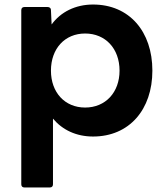

<svg xmlns="http://www.w3.org/2000/svg" viewBox="-20 -555 734 848"><path d="M88 273H200C209 273 214 268 214 259V-31C256 19 317 48 391 48C551 48 653 -71 653 -243C653 -416 551 -535 391 -535C313 -535 248 -502 208 -447L205 -510C205 -520 198 -524 190 -524H88C79 -524 74 -519 74 -510V259C74 268 79 273 88 273ZM205 -243C205 -340 266 -407 356 -407C446 -407 508 -340 508 -243C508 -147 446 -80 356 -80C266 -80 205 -147 205 -243Z"/></svg>

Font: LINE Seed JP_OTF Bold
Style: Regular
Weight: 700
Designer: LINE & Fontrix & Fontworks
Version: Version 1.009